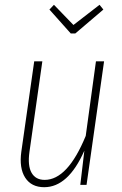

<svg xmlns="http://www.w3.org/2000/svg" viewBox="-20 -778 513 808"><path d="M398.9 -757.8 415 -737.8 296.9 -637.2H277.8L188 -737.8L207 -757.8L289.1 -672.9ZM166 9.8Q111.8 9.8 85.9 -30.5Q60.1 -70.8 69.8 -140.1L124 -520H158.2L104 -139.2Q95.7 -81.1 112.8 -51Q129.9 -21 168 -21Q264.6 -21 340.8 -206.1L383.8 -520H418L344.2 0H317.9L335 -144Q267.1 9.8 166 9.8Z"/></svg>

Font: Fira Sans Compressed UltraLight
Style: Italic
Weight: 200
Width: 3
Italic angle: -8°
Designer: Carrois Corporate & Edenspiekermann AG
Foundry: Carrois Corporate GbR & Edenspiekermann AG
Version: Version 4.203;PS 004.203;hotconv 1.0.88;makeotf.lib2.5.64775